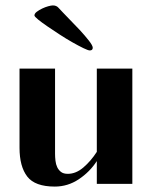

<svg xmlns="http://www.w3.org/2000/svg" viewBox="-20 -678 572 708"><path d="M183 -425V-111Q183 -99 184.5 -85.5Q186 -72 191 -61.5Q196 -51 205 -44Q214 -37 230 -37Q260 -37 287.5 -60.5Q315 -84 337 -118V-425H468V0H337V-84Q311 -44 270.5 -17Q230 10 182 10Q109 10 80.5 -27Q52 -64 52 -133V-425ZM107 -621Q107 -628 115.5 -634.5Q124 -641 135.5 -646.5Q147 -652 158 -655Q169 -658 175 -658Q188 -658 195.5 -649.5Q203 -641 211 -633Q218 -625 236.5 -606.5Q255 -588 274 -567.5Q293 -547 307.5 -528.5Q322 -510 322 -502Q322 -492 311 -492Q305 -492 287.5 -500.5Q270 -509 247 -522Q224 -535 199.5 -551Q175 -567 154.5 -581Q134 -595 120.5 -606Q107 -617 107 -621Z"/></svg>

Font: Gamine
Style: Bold
Weight: 700
Designer: Tapiwanashe Sebastian Garikayi
Version: Version 1.000